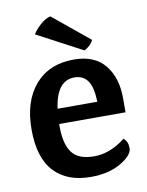

<svg xmlns="http://www.w3.org/2000/svg" viewBox="-84 -791 665 866"><g transform="rotate(-10 248.5 -357.5)"><path d="M162 -245V-234Q162 -153 191.5 -113.5Q221 -74 293.5 -74Q366 -74 436 -129Q456 -114 456 -82.5Q456 -51 400.5 -18Q345 15 262 15Q154 15 94.5 -48.5Q35 -112 35 -241.5Q35 -371 99.5 -445.5Q164 -520 277 -520Q373 -520 420.5 -460Q468 -400 466 -302V-245ZM266 -440Q184 -440 167 -314H349Q347 -382 326 -411Q305 -440 266 -440ZM207 -730 374 -593Q363 -568 332 -552L125 -662Q134 -680 159 -702.5Q184 -725 207 -730Z"/></g></svg>

Font: Karma
Style: Bold
Weight: 700
Designer: Joana Correia
Foundry: Indian Type Foundry
Version: Version 1.202;PS 1.0;hotconv 1.0.78;makeotf.lib2.5.61930; tt